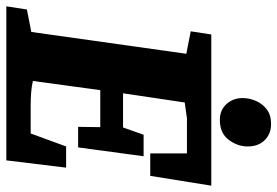

<svg xmlns="http://www.w3.org/2000/svg" viewBox="-168 -722 877 607"><g transform="rotate(90 270.5 -418.5)"><path d="M-13 0 -3 -65 68 -79 137 -569 66 -583 76 -648H554L523 -455H452V-571H341L291 -564L262 -369H370L393 -434H461L433 -227H368L369 -297H252L223 -84Q240 -80 259.5 -78.5Q279 -77 298 -77H389L430 -189H497L474 0ZM346 -675Q315 -675 296 -696Q277 -717 277 -747Q277 -768 286 -789Q295 -810 313 -823.5Q331 -837 359 -837Q390 -837 410 -817Q430 -797 430 -763Q430 -731 409 -703Q388 -675 346 -675Z"/></g></svg>

Font: Faustina ExtraBold
Style: Italic
Weight: 800
Italic angle: -8°
Designer: Alfonso Garcia
Foundry: http://www.omnibus-type.com
Version: Version 1.200